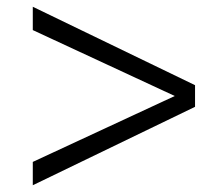

<svg xmlns="http://www.w3.org/2000/svg" viewBox="-20 -620 633 568"><path d="M77 -141 497 -336 77 -531V-600L557 -368V-304L77 -72Z"/></svg>

Font: Libre Baskerville
Style: Bold
Weight: 700
Designer: Pablo Impallari, Rodrigo Fuenzalida
Foundry: Pablo Impallari, Rodrigo Fuenzalida
Version: Version 1.051; ttfautohint (v1.8.4.7-5d5b)